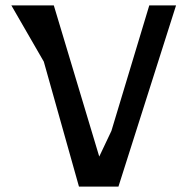

<svg xmlns="http://www.w3.org/2000/svg" viewBox="-20 -690 693 710"><path d="M347 -111 179 -670H22L142 -462L272 0H418L631 -670H532L392 -206Z"/></svg>

Font: BackOut Medium
Style: Regular
Weight: 500
Designer: Frank Adebiaye
Foundry: Velvetyne Type Foundry
Version: Version 2.000;hotconv 1.0.109;makeotfexe 2.5.65596